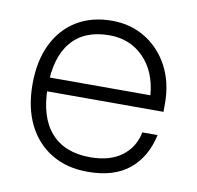

<svg xmlns="http://www.w3.org/2000/svg" viewBox="-64 -576 666 650"><g transform="rotate(10 269.0 -251.0)"><path d="M42.5 -252Q42.5 -172 71.2 -113.8Q100 -55.5 152.8 -23.8Q205.5 8 277 8Q368 8 420.2 -35Q472.5 -78 489.5 -155.5H437Q427 -104 386.2 -73Q345.5 -42 277 -42Q188.5 -42 141.8 -95.8Q95 -149.5 95 -252Q95 -353.5 140 -406.8Q185 -460 271 -460Q342 -460 388.8 -412.2Q435.5 -364.5 442 -284H86.5V-236.5H495.5V-265.5Q495.5 -336.5 466.8 -391.5Q438 -446.5 387.2 -478.2Q336.5 -510 271 -510Q201.5 -510 150 -478.8Q98.5 -447.5 70.5 -389.5Q42.5 -331.5 42.5 -252Z"/></g></svg>

Font: Overused Grotesk Light
Style: Regular
Weight: 300
Designer: RandomMaerks
Version: Version 0.005